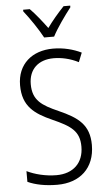

<svg xmlns="http://www.w3.org/2000/svg" viewBox="-63 -987 577 1036"><g transform="rotate(-5 226.0 -468.5)"><path d="M358 -947H322C288 -911 259 -877 230 -837C202 -875 168 -918 139 -947H103V-938C135 -898 179 -833 203 -788H257C280 -833 326 -897 358 -938ZM409 -188C409 -297 350 -340 246 -386C158 -425 109 -455 109 -543C109 -624 161 -672 244 -672C286 -672 333 -662 378 -639L398 -689C355 -710 302 -724 245 -724C132 -724 51 -657 51 -542C51 -428 114 -384 208 -342C307 -298 352 -268 352 -184C352 -96 296 -42 205 -42C147 -42 88 -57 45 -78V-20C86 -1 141 10 205 10C327 10 409 -62 409 -188Z"/></g></svg>

Font: Noto Sans Display SemiCondensed Light
Style: Regular
Weight: 300
Width: 4
Designer: Monotype Design Team
Foundry: Monotype Imaging Inc.
Version: Version 1.900